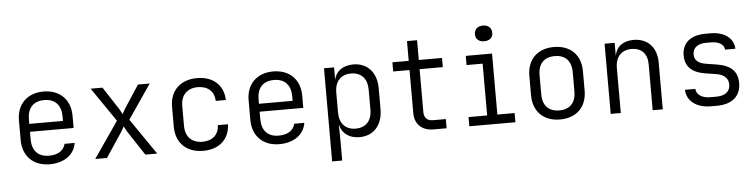

<svg xmlns="http://www.w3.org/2000/svg" viewBox="-52 -1047 5904 1499"><g transform="rotate(-5 2900.0 -297.0)"><path d="M510 -353C510 -478 428 -560 300 -560C172 -560 90 -478 90 -353V-197C90 -72 172 10 300 10C413 10 494 -47 508 -139H429C416 -86 371 -57 300 -57C215 -57 168 -108 168 -197V-256H510ZM168 -353C168 -442 215 -493 300 -493C385 -493 432 -442 432 -353V-318H168Z M749 0 874 -188C883 -202 895 -223 901 -234C907 -223 917 -202 926 -188L1050 0H1143L949 -282L1132 -550H1040L924 -372C915 -358 906 -340 901 -330C896 -340 886 -358 878 -372L762 -550H669L852 -283L657 0Z M1503 10C1629 10 1710 -63 1713 -180H1634C1631 -105 1582 -61 1503 -61C1421 -61 1370 -111 1370 -197V-353C1370 -439 1421 -489 1503 -489C1582 -489 1631 -445 1634 -370H1713C1710 -487 1629 -560 1503 -560C1374 -560 1290 -481 1290 -353V-197C1290 -69 1374 10 1503 10Z M2310 -353C2310 -478 2228 -560 2100 -560C1972 -560 1890 -478 1890 -353V-197C1890 -72 1972 10 2100 10C2213 10 2294 -47 2308 -139H2229C2216 -86 2171 -57 2100 -57C2015 -57 1968 -108 1968 -197V-256H2310ZM1968 -353C1968 -442 2015 -493 2100 -493C2185 -493 2232 -442 2232 -353V-318H1968Z M2728 -560C2648 -560 2591 -520 2577 -453V-550H2498V180H2577V15L2575 -97H2577C2592 -31 2649 10 2728 10C2839 10 2910 -69 2910 -194V-357C2910 -482 2838 -560 2728 -560ZM2831 -197C2831 -109 2783 -59 2704 -59C2625 -59 2577 -110 2577 -197V-353C2577 -440 2625 -491 2704 -491C2783 -491 2831 -441 2831 -353Z M3411 0V-72H3307C3267 -72 3241 -98 3241 -140V-478H3423V-550H3241V-705H3162V-550H3034V-478H3162V-140C3162 -54 3218 0 3307 0Z M3763 -651C3805 -651 3831 -674 3831 -711C3831 -750 3805 -774 3763 -774C3721 -774 3695 -750 3695 -711C3695 -674 3721 -651 3763 -651ZM3950 0V-72H3815V-550H3609V-478H3735V-72H3589V0Z M4300 9C4429 9 4510 -71 4510 -199V-352C4510 -479 4429 -559 4300 -559C4171 -559 4090 -479 4090 -351V-199C4090 -71 4171 9 4300 9ZM4300 -62C4218 -62 4170 -110 4170 -199V-351C4170 -440 4219 -488 4300 -488C4381 -488 4430 -440 4430 -351V-199C4430 -110 4382 -62 4300 -62Z M4925 -560C4842 -560 4788 -519 4776 -448V-550H4697V0H4776V-353C4776 -441 4825 -491 4903 -491C4979 -491 5026 -444 5026 -360V0H5105V-369C5105 -486 5034 -560 4925 -560Z M5529 9C5651 9 5717 -53 5717 -153C5717 -245 5664 -295 5555 -312L5473 -325C5414 -334 5382 -360 5382 -405C5382 -457 5421 -488 5487 -488H5526C5587 -488 5628 -462 5630 -422H5711C5708 -505 5636 -559 5528 -559H5489C5372 -559 5304 -503 5304 -405C5304 -318 5356 -267 5461 -251L5544 -238C5604 -229 5639 -198 5639 -148C5639 -96 5602 -62 5530 -62H5482C5420 -62 5374 -91 5372 -137H5291C5293 -48 5371 9 5480 9Z"/></g></svg>

Font: Tekne LDO Light
Style: Regular
Weight: 300
Monospace: yes
Designer: Alessio Laiso, Mario Rullo, Paolo Rosset
Foundry: Alessio Laiso
Version: Version 1.000;hotconv 1.0.109;makeotfexe 2.5.65596